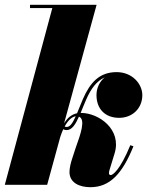

<svg xmlns="http://www.w3.org/2000/svg" viewBox="-20 -770 623 800"><path d="M536 -160.5 523 -165C480 -60.5 449.5 -40.5 441.5 -40.5C436.5 -40.5 434 -44 434 -48C434 -50 434.5 -55.5 435.5 -59L457.5 -131C488 -230 393 -299.5 317 -299.5H316C323.5 -317 330.5 -336 339 -355C359 -400.5 382.5 -432.5 416.5 -447.5C395 -430.5 382 -403.5 382 -374C382 -316 418 -279 476.5 -279C531.5 -279 573 -318.5 573 -373.5C573 -420.5 531 -469.5 466 -469.5C393.5 -469.5 355.5 -425.5 325.5 -357.5C316.5 -336.5 308.5 -316 301 -298C279 -293.5 261.5 -280 247 -256L382.5 -750H105V-736.5H198L0 0H176.5L231 -199C235 -211 239 -222 243.5 -231.5C247.5 -229 252 -228 258 -228C279.5 -228 294.5 -251.5 309 -284C338 -272.5 315.5 -210 295.5 -154.5L281 -110C275.5 -93.5 269.5 -71 269.5 -53.5C269.5 -8.5 311 10 356.5 10C437.5 10 489.5 -45.5 536 -160.5ZM258 -241C254.5 -241 252 -241.5 249.5 -243C263 -268 279.5 -283.5 295.5 -285.5C283.5 -259 272.5 -241 258 -241Z"/></svg>

Font: Bodoni* 16pt Fatface
Style: Italic
Weight: 900
Italic angle: -13°
Version: Version 2.3